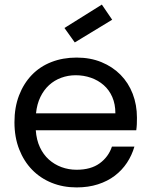

<svg xmlns="http://www.w3.org/2000/svg" viewBox="-20 -808 660 837"><path d="M310 -480Q345 -480 376.5 -469Q408 -458 432 -437Q456 -416 469.5 -385Q483 -354 483 -314H137Q141 -354 156 -385Q171 -416 194 -437Q217 -458 247 -469Q277 -480 310 -480ZM566 -169H468Q453 -124 414.5 -96Q376 -68 314 -68Q279 -68 248 -79.5Q217 -91 193 -112.5Q169 -134 154 -166Q139 -198 136 -240H574Q576 -254 576.5 -267Q577 -280 577 -295Q577 -351 558.5 -399Q540 -447 505.5 -482Q471 -517 422.5 -537Q374 -557 314 -557Q254 -557 204 -537.5Q154 -518 118.5 -481Q83 -444 63 -392Q43 -340 43 -275Q43 -210 63.5 -157.5Q84 -105 120 -68Q156 -31 205.5 -11Q255 9 314 9Q365 9 407 -4.5Q449 -18 480.5 -42Q512 -66 533.5 -98.5Q555 -131 566 -169ZM469 -722 306 -623 261 -686 424 -788Z"/></svg>

Font: Poppins
Style: Regular
Weight: 400
Designer: Ninad Kale (Devanagari), Jonny Pinhorn (Latin)
Foundry: Indian Type Foundry
Version: Version 3.002 2017